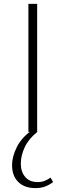

<svg xmlns="http://www.w3.org/2000/svg" viewBox="-20 -678 337 987"><path d="M126 0V-658H171V0ZM162 289Q106 289 74 257.5Q42 226 42 171Q42 127 67 77Q92 27 150 -13L172 0Q127 36 107 79Q87 122 87 163Q87 205 109.5 231.5Q132 258 174 258Q194 258 210 251.5Q226 245 240 235L253 258Q233 273 211.5 281Q190 289 162 289Z"/></svg>

Font: Ysabeau Infant ExtraLight
Style: Regular
Weight: 250
Designer: Christian Thalmann (Catharsis Fonts)
Version: Version 2.001;gftools[0.9.30]; featfreeze: ss01,ss02,lnum